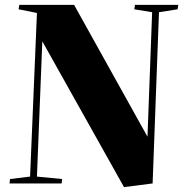

<svg xmlns="http://www.w3.org/2000/svg" viewBox="-20 -750 749 785"><path d="M583 -191 602 -700 529 -712 532 -730H709L706 -712L630 -700L604 0L487 15L153 -581L131 -28L234 -18L232 0H19L21 -18L103 -28L131 -697L56 -712L59 -730H283Z"/></svg>

Font: Literata 72pt ExtraBold
Style: Italic
Weight: 800
Italic angle: -2°
Designer: Latin by Veronika Burian and Jose Scaglione. Greek by Irene Vlachou. Cyrillic by Vera Evstafieva
Foundry: TypeTogether
Version: Version 3.002